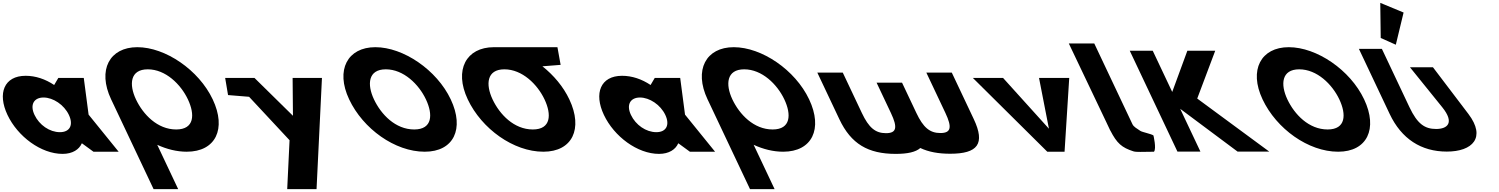

<svg xmlns="http://www.w3.org/2000/svg" viewBox="-123 -1055 10425 1335"><path d="M-71 -256C-0.1 -106 162.1 15 312.1 15C382.1 15 427.4 -16 445.6 -58H447.6L527 0H702L493 -258L459.5 -513H282.5L253.6 -464C192.3 -505 124.4 -528 55.4 -528C-94.6 -528 -141.9 -406 -71 -256ZM117 -256C83.4 -327 112.8 -377 179.8 -377C245.8 -377 322.4 -327 356 -256C389.1 -186 362.7 -136 293.7 -136C221.7 -136 150.1 -186 117 -256Z M822.3 -363.9C772.9 -468.5 781.3 -573 904.5 -573C1028.6 -573 1134.2 -468.5 1183.6 -363.9C1233 -259.4 1229.7 -154.8 1102.2 -154.8C971.3 -154.8 871.8 -259.4 822.3 -363.9ZM649.8 -363.9C651.7 -359.8 653.7 -355.7 655.7 -351.7L944.9 260H1115.9L970.3 -48.1C1036.8 -17.5 1106.9 -0.1 1175.4 -0.1C1376.8 -0.1 1453 -159.1 1356.1 -363.9C1259.3 -568.8 1026.5 -726.9 831.8 -726.9C638.9 -726.9 552.9 -568.8 649.8 -363.9Z M1911.6 -513 1913.9 -250 1646.6 -513H1442.6L1462.6 -394L1608.9 -382L1890.3 -80L1874 260H2078L2115.6 -513Z M2304.8 -363.9C2401.6 -159.1 2623 -0.1 2830.4 -0.1C3031.8 -0.1 3108 -159.1 3011.1 -363.9C2914.3 -568.8 2681.5 -726.9 2486.8 -726.9C2293.9 -726.9 2207.9 -568.8 2304.8 -363.9ZM2477.3 -363.9C2427.9 -468.5 2436.3 -573 2559.5 -573C2683.6 -573 2789.2 -468.5 2838.6 -363.9C2888 -259.4 2884.7 -154.8 2757.2 -154.8C2626.3 -154.8 2526.8 -259.4 2477.3 -363.9Z M3301.9 -363.9C3252.6 -468.4 3260.9 -572.8 3383.7 -573L3383.7 -573L3384 -573H3384.1C3508.2 -573 3613.7 -468.5 3663.2 -363.9C3712.6 -259.4 3709.3 -154.8 3581.8 -154.8C3450.9 -154.8 3351.3 -259.4 3301.9 -363.9ZM3310.9 -727 3311 -726.9C3118.3 -726.6 3032.6 -568.6 3129.4 -363.9C3226.2 -159.1 3447.6 -0.1 3655 -0.1C3856.4 -0.1 3932.6 -159.1 3835.7 -363.9C3794 -452.3 3726.9 -531.9 3648.5 -594L3775.1 -604L3752.9 -727Z M4076 -256C4146.9 -106 4309.1 15 4459.1 15C4529.1 15 4574.4 -16 4592.6 -58H4594.6L4674 0H4849L4640 -258L4606.5 -513H4429.5L4400.6 -464C4339.3 -505 4271.4 -528 4202.4 -528C4052.4 -528 4005.1 -406 4076 -256ZM4264 -256C4230.4 -327 4259.8 -377 4326.8 -377C4392.8 -377 4469.4 -327 4503 -256C4536.1 -186 4509.7 -136 4440.7 -136C4368.7 -136 4297.1 -186 4264 -256Z M4969.3 -363.9C4919.9 -468.5 4928.3 -573 5051.5 -573C5175.6 -573 5281.2 -468.5 5330.6 -363.9C5380 -259.4 5376.7 -154.8 5249.2 -154.8C5118.3 -154.8 5018.8 -259.4 4969.3 -363.9ZM4796.8 -363.9C4798.7 -359.8 4800.7 -355.7 4802.7 -351.7L5091.9 260H5262.9L5117.3 -48.1C5183.8 -17.5 5253.9 -0.1 5322.4 -0.1C5523.8 -0.1 5600 -159.1 5503.1 -363.9C5406.3 -568.8 5173.5 -726.9 4978.8 -726.9C4785.9 -726.9 4699.9 -568.8 4796.8 -363.9Z M5737 -550H5560L5713.2 -226C5794.5 -54 5913.1 15 6105.1 15C6187.6 15 6244.4 2.3 6276.1 -25.9C6333.9 1.6 6402.1 14 6483.6 14C6675.6 14 6729 -55 6647.7 -227L6495 -550H6318L6450.4 -270C6498.1 -169 6489.5 -130 6415.5 -130C6341.5 -130 6296.1 -169 6248.4 -270L6149.1 -480H5972.1L6071.8 -269C6119.6 -168 6111 -129 6037 -129C5963 -129 5917.6 -168 5869.8 -269Z M6851.5 -513H6641.5L7159 0H7279L7311.5 -513H7101.5L7170.4 -160Z M7308.5 -753H7485.5L7751.2 -191C7759.9 -173 7781.1 -161.8 7805.8 -145C7819.4 -135.7 7883.7 -124 7897.1 -113C7897.1 -113 7919.3 -21.3 7900.6 0C7816.5 0 7779.6 4.3 7757.1 -3C7677.3 -28.9 7643.3 -57.6 7597 -148L7596.5 -148L7587.8 -166.5C7582.8 -176.7 7577.8 -187.5 7572.4 -199L7572 -200Z M8702.3 -0.9 8201.5 -369.8 8326.6 -702.1H8132.8L8027.6 -415.7L7892.2 -702.1H7732.4L8063.9 -0.9H8223.7L8083.1 -298.4L8482.1 -0.9Z M8655.8 -363.9C8752.6 -159.1 8974 -0.1 9181.4 -0.1C9382.8 -0.1 9459 -159.1 9362.1 -363.9C9265.3 -568.8 9032.5 -726.9 8837.8 -726.9C8644.9 -726.9 8558.9 -568.8 8655.8 -363.9ZM8828.3 -363.9C8778.9 -468.5 8787.3 -573 8910.5 -573C9034.6 -573 9140.2 -468.5 9189.6 -363.9C9239 -259.4 9235.7 -154.8 9108.2 -154.8C8977.3 -154.8 8877.8 -259.4 8828.3 -363.9Z M9477.3 -791 9582.3 -744 9636.3 -967.9 9474.2 -1035.1ZM9840.3 -587.5H9680.5L9905 -309.5C9993.1 -200.5 9940.8 -158.2 9862.6 -158.2C9784.4 -158.2 9732.7 -192.2 9677.2 -309.5L9485.5 -715H9325.7L9539.5 -262.8C9621.5 -89.4 9758.5 -1 9937 -1C10115.5 -1 10211.6 -98.6 10086.9 -262.8Z"/></svg>

Font: Hussar
Style: BdOpOblFive
Weight: 700
Foundry: Cannot Into Space Fonts
Version: Version 2.00